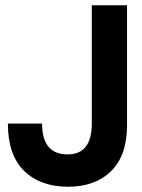

<svg xmlns="http://www.w3.org/2000/svg" viewBox="-20 -700 539 730"><path d="M463 -224Q463 -109 402.5 -49.5Q342 10 239 10Q134 10 72 -50Q10 -110 10 -230H140Q140 -113 237 -113Q329 -113 329 -230V-680H463Z"/></svg>

Font: TASA Orbiter Display
Style: Bold
Weight: 700
Designer: Weizhong Zhang
Version: Version 1.000;Glyphs 3.1.2 (3151)